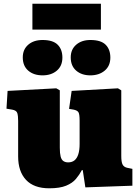

<svg xmlns="http://www.w3.org/2000/svg" viewBox="-20 -1003 757 1037"><path d="M246 14Q163 14 120.5 -31.5Q78 -77 78 -158V-350Q78 -377 73.5 -392Q69 -407 45 -411L15 -416L21 -512L284 -526L303 -515V-205Q303 -175 307.5 -157.5Q312 -140 322.5 -133Q333 -126 348 -126Q369 -126 382.5 -137Q396 -148 403 -170Q410 -192 410 -226V-351Q410 -387 403.5 -397Q397 -407 377 -411L353 -415L367 -512L617 -526L635 -515V-161Q635 -128 642 -114.5Q649 -101 666 -97L695 -91V0L441 9L427 -84H422Q409 -59 390 -36.5Q371 -14 337 0Q303 14 246 14ZM468 -596Q421 -596 391.5 -621.5Q362 -647 362 -693Q362 -736 391.5 -761.5Q421 -787 468 -787Q525 -787 550.5 -761.5Q576 -736 576 -692Q576 -647 545.5 -621.5Q515 -596 468 -596ZM210 -596Q162 -596 132.5 -621.5Q103 -647 103 -693Q103 -736 132.5 -761.5Q162 -787 210 -787Q266 -787 291.5 -761.5Q317 -736 317 -692Q317 -647 287 -621.5Q257 -596 210 -596ZM155 -843V-983H525V-843Z"/></svg>

Font: Literata 18pt Black
Style: Regular
Weight: 900
Designer: Latin by Veronika Burian and Jose Scaglione. Greek by Irene Vlachou. Cyrillic by Vera Evstafieva.
Foundry: TypeTogether
Version: Version 3.103;gftools[0.9.29]